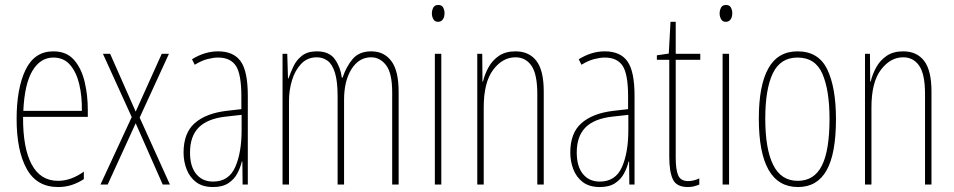

<svg xmlns="http://www.w3.org/2000/svg" viewBox="-20 -744 3844 774"><path d="M195 -537Q248 -537 278 -503Q308 -469 321 -415Q334 -361 334 -301V-273H73Q72 -148 107.5 -81.5Q143 -15 214 -15Q266 -15 318 -52V-22Q297 -8 271 1Q245 10 214 10Q128 10 87.5 -63.5Q47 -137 47 -264Q47 -388 83 -462.5Q119 -537 195 -537ZM195 -512Q143 -512 111 -459Q79 -406 74 -297H310Q311 -356 299.5 -404.5Q288 -453 262.5 -482.5Q237 -512 195 -512Z M511 -272 395 -527H424L527 -294L632 -527H661L543 -270L665 0H636L527 -247L414 0H385Z M859 -537Q922 -537 950.5 -496.5Q979 -456 979 -358V0H958L957 -93H955Q949 -68 936.5 -44.5Q924 -21 900.5 -5.5Q877 10 839 10Q797 10 771 -9.5Q745 -29 732.5 -61Q720 -93 720 -129Q720 -208 765 -247.5Q810 -287 892 -297L953 -304V-355Q953 -445 931 -478.5Q909 -512 859 -512Q841 -512 817 -506Q793 -500 765 -483L754 -505Q805 -537 859 -537ZM891 -274Q817 -266 781.5 -230.5Q746 -195 746 -129Q746 -73 771 -42.5Q796 -12 839 -12Q902 -12 928 -70Q954 -128 954 -220V-281Z M1477 -537Q1528 -537 1557.5 -498Q1587 -459 1587 -374V0H1561V-372Q1561 -449 1536.5 -481Q1512 -513 1476 -513Q1427 -513 1397 -465.5Q1367 -418 1367 -341V0H1341V-355Q1341 -417 1330 -451.5Q1319 -486 1300 -499.5Q1281 -513 1257 -513Q1219 -513 1194 -486.5Q1169 -460 1157 -420Q1145 -380 1145 -337V0H1119V-527H1138L1141 -428H1143Q1151 -451 1163 -476.5Q1175 -502 1197.5 -519.5Q1220 -537 1257 -537Q1308 -537 1330.5 -504.5Q1353 -472 1358 -431H1361Q1376 -476 1402 -506.5Q1428 -537 1477 -537Z M1747 -724Q1761 -724 1766.5 -713.5Q1772 -703 1772 -691Q1772 -675 1765 -665.5Q1758 -656 1746 -656Q1733 -656 1727 -666.5Q1721 -677 1721 -690Q1721 -702 1726.5 -713Q1732 -724 1747 -724ZM1759 -527V0H1733V-527Z M2058 -537Q2113 -537 2142.5 -498.5Q2172 -460 2172 -375V0H2146V-365Q2146 -445 2122.5 -479Q2099 -513 2058 -513Q2006 -513 1968 -462.5Q1930 -412 1930 -311V0H1904V-527H1924L1925 -415H1927Q1934 -445 1949.5 -473Q1965 -501 1991.5 -519Q2018 -537 2058 -537Z M2418 -537Q2481 -537 2509.5 -496.5Q2538 -456 2538 -358V0H2517L2516 -93H2514Q2508 -68 2495.5 -44.5Q2483 -21 2459.5 -5.5Q2436 10 2398 10Q2356 10 2330 -9.5Q2304 -29 2291.5 -61Q2279 -93 2279 -129Q2279 -208 2324 -247.5Q2369 -287 2451 -297L2512 -304V-355Q2512 -445 2490 -478.5Q2468 -512 2418 -512Q2400 -512 2376 -506Q2352 -500 2324 -483L2313 -505Q2364 -537 2418 -537ZM2450 -274Q2376 -266 2340.5 -230.5Q2305 -195 2305 -129Q2305 -73 2330 -42.5Q2355 -12 2398 -12Q2461 -12 2487 -70Q2513 -128 2513 -220V-281Z M2754 -14Q2767 -14 2779.5 -17.5Q2792 -21 2799 -25V0Q2789 4 2778 7Q2767 10 2753 10Q2707 10 2692.5 -21Q2678 -52 2678 -112V-503H2628V-521L2676 -528L2683 -656H2704V-527H2803V-503H2704V-108Q2704 -60 2714 -37Q2724 -14 2754 -14Z M2907 -724Q2921 -724 2926.5 -713.5Q2932 -703 2932 -691Q2932 -675 2925 -665.5Q2918 -656 2906 -656Q2893 -656 2887 -666.5Q2881 -677 2881 -690Q2881 -702 2886.5 -713Q2892 -724 2907 -724ZM2919 -527V0H2893V-527Z M3350 -264Q3350 -124 3312 -57Q3274 10 3197 10Q3039 10 3039 -266Q3039 -400 3077.5 -468.5Q3116 -537 3195 -537Q3280 -537 3315 -464Q3350 -391 3350 -264ZM3065 -266Q3065 -143 3097 -79Q3129 -15 3196 -15Q3262 -15 3293 -76Q3324 -137 3324 -265Q3324 -380 3295.5 -446Q3267 -512 3195 -512Q3126 -512 3095.5 -448.5Q3065 -385 3065 -266Z M3621 -537Q3676 -537 3705.5 -498.5Q3735 -460 3735 -375V0H3709V-365Q3709 -445 3685.5 -479Q3662 -513 3621 -513Q3569 -513 3531 -462.5Q3493 -412 3493 -311V0H3467V-527H3487L3488 -415H3490Q3497 -445 3512.5 -473Q3528 -501 3554.5 -519Q3581 -537 3621 -537Z"/></svg>

Font: Noto Sans Gujarati UI ExtraCondensed Thin
Style: Regular
Weight: 100
Width: 2
Designer: Jelle Bosma - Monotype Design Team, Universal Thirst
Foundry: Monotype Imaging Inc.
Version: Version 2.106; ttfautohint (v1.8.4.7-5d5b)